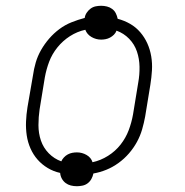

<svg xmlns="http://www.w3.org/2000/svg" viewBox="-20 -597 640 664"><path d="M246 47Q235 47 225 44.5Q215 42 207 36Q199 30 194 21Q189 12 188 1Q165 -4 145 -16Q125 -28 110 -45Q95 -62 85.5 -83.5Q76 -105 72.5 -128.5Q69 -152 70 -176.5Q71 -201 75 -226L94 -336Q97 -358 103.5 -380.5Q110 -403 122 -424Q134 -445 150 -463.5Q166 -482 185.5 -496.5Q205 -511 227.5 -520Q250 -529 273 -535Q274 -544 279.5 -552.5Q285 -561 293 -567Q301 -573 310.5 -575Q320 -577 330 -577Q340 -577 350 -574.5Q360 -572 368 -566Q376 -560 380.5 -551Q385 -542 387 -532Q410 -526 430 -514.5Q450 -503 465 -485.5Q480 -468 489.5 -447Q499 -426 503 -402Q507 -378 505.5 -353.5Q504 -329 500 -304L482 -194Q478 -172 471.5 -149.5Q465 -127 453.5 -106Q442 -85 426 -66.5Q410 -48 390 -33.5Q370 -19 348 -10Q326 -1 303 3Q301 13 296 22Q291 31 283 37Q275 43 265 45Q255 47 246 47ZM300 -36Q328 -42 353.5 -58Q379 -74 397 -97Q415 -120 425 -146.5Q435 -173 440 -201L458 -311Q463 -338 462.5 -366Q462 -394 453.5 -419Q445 -444 426.5 -463Q408 -482 383 -491Q380 -483 374 -477Q368 -471 360.5 -467Q353 -463 345 -461.5Q337 -460 330 -460Q312 -460 296.5 -469Q281 -478 275 -494Q247 -488 222 -472Q197 -456 178.5 -433Q160 -410 150 -383.5Q140 -357 135 -329L117 -219Q113 -192 113 -164Q113 -136 121.5 -111Q130 -86 148.5 -67Q167 -48 192 -39Q195 -46 201 -52.5Q207 -59 214.5 -63Q222 -67 230 -68.5Q238 -70 246 -70Q264 -70 279.5 -61Q295 -52 300 -36Z"/></svg>

Font: Iosevka Slab XLtExObl
Style: Regular
Weight: 200
Width: 7
Italic angle: -9°
Monospace: yes
Designer: Belleve Invis
Foundry: Belleve Invis
Version: Version 11.1.1; ttfautohint (v1.8.3)